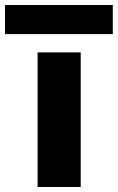

<svg xmlns="http://www.w3.org/2000/svg" viewBox="-101 -746 470 766"><path d="M49 0V-537H221V0ZM-81 -610V-726H349V-610Z"/></svg>

Font: Hubot Sans SemiExpanded
Style: Bold
Weight: 700
Width: 6
Designer: Deni Anggara
Foundry: GitHub, Inc., Subsidiary of Microsoft Corporation
Version: Version 2.000